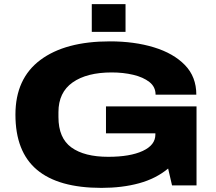

<svg xmlns="http://www.w3.org/2000/svg" viewBox="-20 -901 1052 933"><path d="M426 -746V-881H590V-746ZM473 12Q264 12 159.5 -76Q55 -164 55 -344Q55 -519 176 -609.5Q297 -700 514 -700Q633 -700 728 -671Q823 -642 878.5 -585Q934 -528 934 -441H736Q736 -479 706 -502.5Q676 -526 627.5 -537.5Q579 -549 523 -549Q402 -549 333 -500.5Q264 -452 264 -356V-332Q264 -230 327 -184.5Q390 -139 506 -139Q612 -139 673.5 -167.5Q735 -196 735 -247V-253H495V-384H935V0H816L797 -82Q738 -33 656 -10.5Q574 12 473 12Z"/></svg>

Font: Archivo Expanded ExtraBold
Style: Regular
Weight: 800
Width: 7
Designer: Hector Gatti
Foundry: Omnibus-Type
Version: Version 2.001; ttfautohint (v1.8.3)